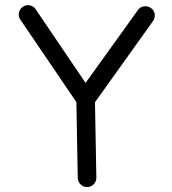

<svg xmlns="http://www.w3.org/2000/svg" viewBox="-20 -700 678 756"><path d="M323.2 36.6Q308.1 36.6 297.4 26.1Q286.6 15.6 286.1 0.5L280.8 -297.9L60.5 -622.1Q51.8 -634.3 54.4 -649.2Q57.1 -664.1 69.3 -672.9Q81.5 -681.6 96.4 -679.2Q111.3 -676.8 120.1 -664.1L316.9 -373.5L522.5 -659.7Q530.8 -672.4 546.1 -674.8Q561.5 -677.2 573.7 -668.9Q586.4 -660.6 588.9 -645.5Q591.3 -630.4 583 -617.7L354 -297.4L359.4 -0.5Q359.4 14.6 349.1 25.4Q338.9 36.1 323.2 36.6Z"/></svg>

Font: Mikhak-DS2-FD Regular
Style: Regular
Weight: 400
Designer: Amin Abedi
Version: Version 3.4